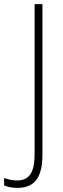

<svg xmlns="http://www.w3.org/2000/svg" viewBox="-80 -734 307 932"><path d="M5 178C91 178 126 123 126 16V-714H88V11C88 95 68 142 3 142C-20 142 -42 137 -60 130V166C-43 174 -21 178 5 178Z"/></svg>

Font: Noto Sans Gurmukhi UI Condensed ExtraLight
Style: Regular
Weight: 200
Width: 3
Designer: Jelle Bosma - Monotype Design Team
Foundry: Monotype Imaging Inc.
Version: Version 2.004